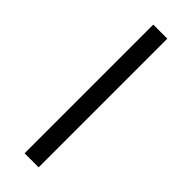

<svg xmlns="http://www.w3.org/2000/svg" viewBox="-240 -730 750 750"><g transform="rotate(45 134.5 -355.5)"><path d="M173.8 -710.9V0H96.2V-710.9Z"/></g></svg>

Font: Vazirmatn UI FD Light
Style: Regular
Weight: 300
Designer: Saber Rastikerdar
Foundry: Saber Rastikerdar
Version: Version 33.003